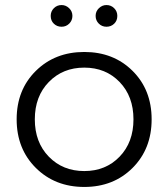

<svg xmlns="http://www.w3.org/2000/svg" viewBox="-20 -736 667 761"><path d="M505.5 -70.5Q430 5 314 5Q198 5 122 -70.5Q46 -146 46 -263Q46 -380 122 -455Q198 -530 314 -530Q430 -530 505.5 -455Q581 -380 581 -263Q581 -146 505.5 -70.5ZM173.5 -411Q118 -354 118 -263Q118 -172 173.5 -115Q229 -58 314 -58Q399 -58 454 -115Q509 -172 509 -263Q509 -354 454 -411Q399 -468 314 -468Q229 -468 173.5 -411ZM181 -673Q181 -691 193.5 -703.5Q206 -716 224 -716Q241 -716 254 -703.5Q267 -691 267 -673Q267 -655 254.5 -642.5Q242 -630 224 -630Q206 -630 193.5 -642Q181 -654 181 -673ZM402 -716Q420 -716 432.5 -703.5Q445 -691 445 -673Q445 -654 432.5 -642Q420 -630 402 -630Q384 -630 371.5 -642.5Q359 -655 359 -673Q359 -691 372 -703.5Q385 -716 402 -716Z"/></svg>

Font: Belfius21
Style: Regular
Weight: 400
Designer: Montserrat's base design by Julieta Ulanovsky, modified by Coast SPRL for Belfius Bank NV.
Foundry: Montserrat's base design by Julieta Ulanovsky, modified by Coast SPRL for Belfius Bank NV.
Version: Version 2.000;FEAKit 1.0